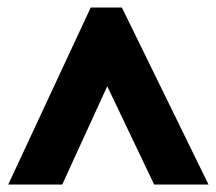

<svg xmlns="http://www.w3.org/2000/svg" viewBox="-20 -735 576 512"><path d="M2 -243 222 -715H305L536 -243H391L266 -505L146 -243Z"/></svg>

Font: Noto Sans Lao UI Cond Blk
Style: Regular
Weight: 900
Width: 3
Designer: Monotype Design Team
Foundry: Monotype Imaging Inc.
Version: Version 2.000; ttfautohint (v1.8.4.7-5d5b)